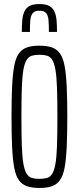

<svg xmlns="http://www.w3.org/2000/svg" viewBox="-20 -922 390 950"><path d="M175 8Q138 8 113.5 -0.5Q89 -9 73.5 -30.5Q58 -52 50.5 -91.5Q43 -131 40 -193Q37 -255 37 -344Q37 -433 40 -495Q43 -557 50.5 -596.5Q58 -636 73.5 -657.5Q89 -679 113.5 -687.5Q138 -696 175 -696Q212 -696 236.5 -687.5Q261 -679 276.5 -657.5Q292 -636 299.5 -596.5Q307 -557 310 -495Q313 -433 313 -344Q313 -255 310 -193Q307 -131 299.5 -91.5Q292 -52 276.5 -30.5Q261 -9 236.5 -0.5Q212 8 175 8ZM175 -37Q197 -37 212.5 -41.5Q228 -46 238 -61.5Q248 -77 254 -110Q260 -143 262 -200Q264 -257 264 -344Q264 -431 262 -488Q260 -545 254 -578Q248 -611 238 -626.5Q228 -642 212.5 -646.5Q197 -651 175 -651Q153 -651 138 -646.5Q123 -642 112.5 -626.5Q102 -611 96 -578Q90 -545 88 -488Q86 -431 86 -344Q86 -257 88 -200Q90 -143 96 -110Q102 -77 112.5 -61.5Q123 -46 138 -41.5Q153 -37 175 -37ZM175 -902Q207 -902 224.5 -892Q242 -882 250 -863.5Q258 -845 260 -820Q262 -795 262 -764H222Q222 -799 220 -822.5Q218 -846 208 -857.5Q198 -869 175 -869Q152 -869 142 -857Q132 -845 130 -822Q128 -799 128 -764H88Q88 -795 90 -820Q92 -845 100 -863.5Q108 -882 125.5 -892Q143 -902 175 -902Z"/></svg>

Font: Saira UltraCondensed Light
Style: Regular
Weight: 300
Width: 1
Designer: Hector Gatti with collaboration of the Omnibus-Type team
Foundry: Omnibus-Type
Version: Version 1.101